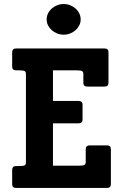

<svg xmlns="http://www.w3.org/2000/svg" viewBox="-20 -927 607 947"><path d="M526.9 -19Q526.9 0 507.8 0H59.1Q40 0 40 -19V-88.9Q40 -107.9 59.1 -107.9H74.2Q94.2 -107.9 101.1 -111.3Q107.9 -114.7 107.9 -126V-562Q107.9 -572.8 101.8 -576.4Q95.7 -580.1 74.2 -580.1H59.1Q40 -580.1 40 -599.1V-668.9Q40 -688 59.1 -688H496.1Q515.1 -688 515.1 -668.9V-519Q515.1 -500 496.1 -500H410.2Q391.1 -500 391.1 -519V-562Q391.1 -572.8 384.5 -576.4Q377.9 -580.1 356.9 -580.1H241.2V-429.2H368.2Q377 -429.2 382.1 -424.6Q387.2 -419.9 387.2 -410.2V-337.9Q387.2 -328.1 382.1 -323.5Q377 -318.8 368.2 -318.8H241.2V-109.9H369.1Q389.2 -109.9 396 -113.3Q402.8 -116.7 402.8 -127.9V-190.9Q402.8 -200.7 408 -205.3Q413.1 -210 421.9 -210H507.8Q526.9 -210 526.9 -190.9ZM377.9 -831.1Q377.9 -815.9 371.1 -802.2Q364.3 -788.6 352.8 -778.3Q341.3 -768.1 326.2 -762Q311 -755.9 293.9 -755.9Q277.3 -755.9 262 -762Q246.6 -768.1 235.1 -778.3Q223.6 -788.6 216.8 -802.2Q210 -815.9 210 -831.1Q210 -846.7 216.8 -860.6Q223.6 -874.5 235.1 -884.8Q246.6 -895 262 -901.1Q277.3 -907.2 293.9 -907.2Q311 -907.2 326.2 -901.1Q341.3 -895 352.8 -884.8Q364.3 -874.5 371.1 -860.6Q377.9 -846.7 377.9 -831.1Z"/></svg>

Font: New Telegraph
Style: Bold
Weight: 700
Designer: Frank Baranowski
Foundry: Frank Baranowski
Version: Version 3.001